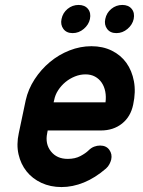

<svg xmlns="http://www.w3.org/2000/svg" viewBox="-20 -747 578 777"><path d="M338 -138Q349 -149 361 -153.5Q373 -158 385 -158Q410 -158 422.5 -140.5Q435 -123 430 -101Q428 -93 423 -83Q418 -73 409 -65Q365 -27 319.5 -8.5Q274 10 229 10Q184 10 147.5 -7Q111 -24 87.5 -53.5Q64 -83 55 -122.5Q46 -162 56 -208L84 -341Q94 -386 120 -426Q146 -466 182 -496Q218 -526 261.5 -543Q305 -560 350 -560Q396 -560 432.5 -542Q469 -524 491.5 -492.5Q514 -461 522 -418Q530 -375 519 -324Q509 -275 474 -247Q439 -219 388 -219H173L171 -208Q162 -165 186 -134.5Q210 -104 254 -104Q284 -104 305.5 -115.5Q327 -127 338 -138ZM197 -333H407Q410 -356 406 -376.5Q402 -397 391.5 -412.5Q381 -428 364.5 -437Q348 -446 326 -446Q304 -446 283 -437.5Q262 -429 245 -415Q228 -401 215.5 -382Q203 -363 199 -341ZM274 -613Q249 -613 236.5 -630Q224 -647 229 -670Q234 -695 253.5 -711Q273 -727 298 -727Q323 -727 336 -711Q349 -695 344 -670Q339 -647 319 -630Q299 -613 274 -613ZM451 -613Q426 -613 413.5 -630Q401 -647 406 -670Q411 -695 430.5 -711Q450 -727 475 -727Q500 -727 513 -711Q526 -695 521 -670Q516 -647 496 -630Q476 -613 451 -613Z"/></svg>

Font: VDS
Style: Bold Italic
Weight: 700
Designer: artmaker
Foundry: artmaker
Version: Version 1.000 2009 initial release